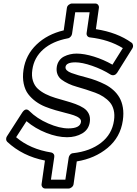

<svg xmlns="http://www.w3.org/2000/svg" viewBox="-20 -894 778 1093"><path d="M19 -117.2 106.9 -253.9Q126.5 -282.7 147 -262.2Q189.9 -219.2 254.4 -191.2Q318.8 -163.1 369.1 -163.1Q435.5 -163.1 440.9 -199.2Q442.9 -211.9 431.6 -221.4Q420.4 -231 400.1 -237.8Q379.9 -244.6 353 -251.2Q326.2 -257.8 296.6 -266.4Q267.1 -274.9 238 -286.4Q209 -297.9 183.8 -316.2Q158.7 -334.5 140.6 -358.2Q122.6 -381.8 115 -417.5Q107.4 -453.1 113.8 -497.1Q126.5 -581.5 188 -640.4Q249.5 -699.2 342.8 -721.2L360.8 -849.1Q362.3 -859.9 371.6 -866.9Q380.9 -874 390.1 -874H522Q532.7 -874 538.6 -866.2Q544.4 -858.4 543 -849.1L525.9 -728Q647.5 -709.5 729 -650.9Q735.8 -646 737.3 -636.2Q738.8 -626.5 733.9 -619.1L647 -480Q641.1 -470.7 631.1 -467Q621.1 -463.4 609.9 -469.2Q562 -499.5 504.6 -519.3Q447.3 -539.1 409.2 -539.1Q356.9 -539.1 353 -513.2Q351.6 -502 360.6 -493.4Q369.6 -484.9 386.5 -478.5Q403.3 -472.2 426 -465.6Q448.7 -459 474.4 -452.4Q500 -445.8 526.9 -435.8Q553.7 -425.8 578.6 -413.1Q603.5 -400.4 624.5 -381.8Q645.5 -363.3 659.7 -339.1Q673.8 -314.9 679.4 -282Q685.1 -249 679.2 -208Q665.5 -112.8 592.8 -52.2Q520 8.3 417 24.9L398.9 153.8Q397.5 164.6 388.4 171.9Q379.4 179.2 370.1 179.2H237.8Q227.1 179.2 221.2 171.1Q215.3 163.1 216.8 153.8L235.8 20Q107.9 -5.4 21 -86.9Q15.1 -92.8 14.9 -101.3Q14.6 -109.9 19 -117.2ZM71.8 -112.8Q151.9 -44.9 272 -25.9Q280.3 -24.4 285.4 -17.3Q290.5 -10.3 289.1 -1L270 128.9H352.1L371.1 2.9Q372.6 -6.3 379.6 -13.9Q386.7 -21.5 396 -22Q492.7 -32.7 555.2 -81.1Q617.7 -129.4 628.9 -208Q633.8 -241.2 627.2 -267.6Q620.6 -293.9 605.5 -311.5Q590.3 -329.1 568.6 -343.3Q546.9 -357.4 521.7 -366.5Q496.6 -375.5 469.7 -384.3Q442.9 -393.1 417.2 -400.1Q391.6 -407.2 369.4 -417.7Q347.2 -428.2 331.1 -440.2Q314.9 -452.1 307.4 -470.7Q299.8 -489.3 303.2 -513.2Q306.2 -533.2 317.1 -548.6Q328.1 -564 344.5 -572.3Q360.8 -580.6 378.7 -584.7Q396.5 -588.9 416 -588.9Q459.5 -588.9 514.6 -571.8Q569.8 -554.7 620.1 -525.9L679.2 -620.1Q599.6 -668.9 491.2 -681.2Q482.4 -682.1 477.1 -689.2Q471.7 -696.3 473.1 -706.1L490.2 -824.2H408.2L390.1 -701.2Q389.2 -693.4 382.3 -685.3Q375.5 -677.2 366.2 -675.8Q278.8 -659.2 226.3 -612.8Q173.8 -566.4 164.1 -497.1Q158.7 -461.4 167.5 -433.8Q176.3 -406.2 195.1 -388.9Q213.9 -371.6 239.7 -358.6Q265.6 -345.7 295.2 -336.7Q324.7 -327.6 354 -319.6Q383.3 -311.5 409.7 -301.8Q436 -292 455.8 -279.3Q475.6 -266.6 485.4 -246.3Q495.1 -226.1 491.2 -199.2Q484.9 -156.2 448 -134.5Q411.1 -112.8 361.8 -112.8Q306.6 -112.8 243.7 -137.5Q180.7 -162.1 130.9 -204.1Z"/></svg>

Font: Trueno Bold Outline
Style: Italic
Weight: 700
Width: 6
Designer: Julieta Ulanovsky
Foundry: Julieta Ulanovsky
Version: Version 3.001b | FøM Fix